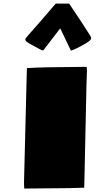

<svg xmlns="http://www.w3.org/2000/svg" viewBox="-20 -1096 618 1116"><path d="M127.4 -864.3V-870.6Q127.4 -873 158.2 -907.2Q189.5 -941.4 302.7 -1073.7Q305.2 -1076.2 306.9 -1076.2Q308.6 -1076.2 309.6 -1075.2H381.8Q382.8 -1075.2 446.3 -978.8Q509.8 -882.3 509.8 -877.4Q509.8 -872.6 508.3 -870.6V-869.6Q508.3 -862.3 481.4 -845.7Q454.6 -829.1 426 -815.4Q397.5 -801.8 392.1 -801.8L330.1 -931.2Q234.4 -807.1 232.4 -804.2V-802.7Q223.1 -802.7 212.4 -809.3Q201.7 -815.9 164.6 -835.2Q127.4 -854.5 127.4 -864.3ZM398.4 -706.5 483.4 -707.5Q485.4 -695.3 485.4 -681.6L482.9 -616.2L469.7 -4.9L376.5 -2.4Q376.5 -2.4 121.1 0Q119.6 -14.2 119.6 -36.1Q119.6 -36.1 136.2 -700.2Q244.1 -706.5 398.4 -706.5Z"/></svg>

Font: Seymour One
Style: Book
Weight: 400
Designer: vernon adams
Foundry: vernon adams
Version: Version 1.000; ttfautohint (v0.93) -l 8 -r 50 -G 200 -x 0 -w